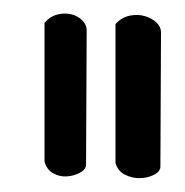

<svg xmlns="http://www.w3.org/2000/svg" viewBox="-20 -833 270 280"><path d="M148.4 -797.9Q157.2 -807.6 168.9 -810.1Q180.7 -812.5 190.9 -809.6Q201.2 -806.6 208 -800.3Q214.8 -793.9 214.8 -786.1L213.9 -588.9Q212.9 -582 203.6 -577.6Q194.3 -573.2 183.1 -573.2Q171.9 -573.2 161.6 -578.6Q151.4 -584 148.4 -595.7ZM44.9 -799.8Q53.7 -809.6 64.5 -812Q75.2 -814.5 84.5 -812Q93.8 -809.6 100.1 -803.2Q106.4 -796.9 106.4 -789.1L105.5 -591.8Q104.5 -585 95.7 -580.6Q86.9 -576.2 76.7 -575.7Q66.4 -575.2 57.1 -580.6Q47.9 -585.9 44.9 -597.7Z"/></svg>

Font: Shadows Into Light Two
Style: Regular
Weight: 400
Designer: Kimberly Geswein
Foundry: Kimberly Geswein
Version: Version 1.003 2012